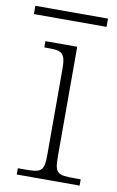

<svg xmlns="http://www.w3.org/2000/svg" viewBox="-93 -710 459 755"><g transform="rotate(10 137.0 -333.0)"><path d="M-14 -633H276V-666H-14ZM29 0H280V-25H255C187 -25 176 -30 176 -98V-536H49V-511H64C119 -511 134 -505 134 -439V-97C134 -30 122 -25 56 -25H29Z"/></g></svg>

Font: Noto Serif Ethiopic ExtraLight
Style: Regular
Weight: 200
Designer: Monotype Design Team
Foundry: Monotype Imaging Inc.
Version: Version 2.102